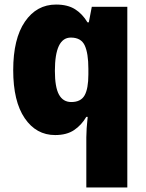

<svg xmlns="http://www.w3.org/2000/svg" viewBox="-20 -583 639 843"><path d="M359 20Q359 -15 365 -70H359Q338 -34 305.5 -12Q273 10 222 10Q139 10 88.5 -64Q38 -138 38 -275Q38 -413 89.5 -488Q141 -563 226 -563Q277 -563 309.5 -542.5Q342 -522 364 -485H370L383 -553H539V240H359ZM293 -135Q335 -135 351.5 -164.5Q368 -194 368 -256V-281Q368 -349 352 -383.5Q336 -418 291 -418Q221 -418 221 -272Q221 -200 239 -167.5Q257 -135 293 -135Z"/></svg>

Font: Noto Sans Myanmar SemiCondensed Black
Style: Regular
Weight: 900
Width: 4
Designer: Monotype Design Team
Foundry: Monotype Imaging Inc.
Version: Version 2.107; ttfautohint (v1.8.4.7-5d5b)